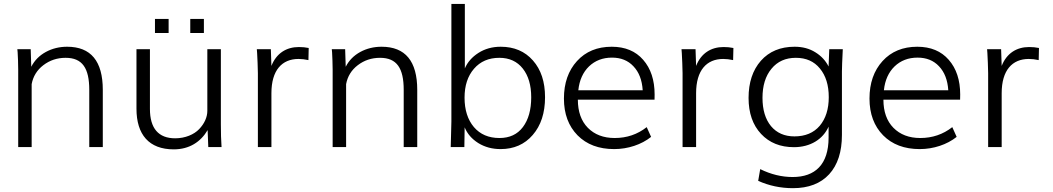

<svg xmlns="http://www.w3.org/2000/svg" viewBox="-20 -753 5389 983"><path d="M142.1 0V-322.3C149.4 -361.8 169.4 -394.5 202.1 -419.4C234.9 -444.3 272.5 -457 315.9 -457C401.9 -457 437 -403.8 437 -293V0H506.3V-293C506.3 -439.9 445.3 -513.7 323.7 -513.7C284.2 -513.7 247.6 -504.9 214.4 -486.8C181.6 -468.8 156.7 -443.8 140.1 -411.1L137.2 -501H68.8L70.3 -485.4C70.8 -474.6 71.8 -460.4 72.3 -442.9C72.8 -425.8 73.2 -410.2 73.2 -396V0Z M869.6 11.7C949.7 11.7 1007.8 -26.9 1043 -86.9L1046.4 0H1114.3C1111.8 -34.7 1110.8 -73.7 1110.8 -116.7V-501H1041.5V-185.1C1041.5 -153.3 1026.4 -119.6 999.5 -91.8C973.6 -64.5 928.2 -44.9 877 -44.9C791.5 -44.9 747.6 -95.7 747.6 -195.3V-501H678.7V-196.3C678.7 -64 742.7 11.7 869.6 11.7ZM1023.9 -584V-656.2H954.1V-584ZM843.3 -584V-656.2H773.4V-584Z M1369.6 0V-275.9C1369.6 -393.6 1423.8 -451.2 1508.3 -451.2C1524.4 -451.2 1541 -449.2 1559.1 -445.3L1560.5 -507.3C1544.4 -510.7 1527.8 -512.2 1510.3 -512.2C1446.3 -512.2 1395 -480.5 1369.6 -415.5L1366.7 -501H1294.9L1296.4 -481.4L1298.8 -431.2C1299.8 -411.1 1300.3 -393.6 1300.3 -378.4V0Z M1752 0V-322.3C1759.3 -361.8 1779.3 -394.5 1812 -419.4C1844.7 -444.3 1882.3 -457 1925.8 -457C2011.7 -457 2046.9 -403.8 2046.9 -293V0H2116.2V-293C2116.2 -439.9 2055.2 -513.7 1933.6 -513.7C1894 -513.7 1857.4 -504.9 1824.2 -486.8C1791.5 -468.8 1766.6 -443.8 1750 -411.1L1747.1 -501H1678.7L1680.2 -485.4C1680.7 -474.6 1681.6 -460.4 1682.1 -442.9C1682.6 -425.8 1683.1 -410.2 1683.1 -396V0Z M2537.1 -46.4C2481.9 -46.4 2438.5 -64.9 2406.2 -102.5C2374.5 -140.1 2358.4 -190.4 2358.4 -252.9C2358.4 -314.5 2374.5 -363.8 2406.7 -400.9C2439 -438.5 2482.4 -457 2536.6 -457C2587.9 -457 2627.9 -438.5 2656.7 -401.9C2685.5 -365.2 2699.7 -316.4 2699.7 -254.9C2699.7 -190.9 2685.5 -140.1 2657.2 -102.5C2628.9 -64.9 2588.9 -46.4 2537.1 -46.4ZM2543 10.3C2610.8 10.3 2666 -13.7 2707.5 -62C2749.5 -110.4 2770.5 -174.8 2770.5 -255.4C2770.5 -334 2750 -396.5 2708.5 -443.4C2667.5 -490.2 2612.3 -513.7 2543.5 -513.7C2500 -513.7 2461.9 -502.9 2429.2 -481.9C2396.5 -460.9 2373.5 -434.6 2359.9 -402.8V-732.9H2291V-131.3C2291 -116.7 2290.5 -91.8 2289.1 -56.2C2288.1 -21 2287.6 -2.4 2287.6 0H2357.4L2358.9 -101.1C2372.1 -68.4 2395.5 -41.5 2428.7 -20.5C2461.9 0 2500 10.3 2543 10.3Z M2940.9 -291C2946.3 -342.3 2964.8 -383.3 2995.6 -413.1C3026.9 -442.9 3065.9 -458 3113.3 -458C3158.7 -458 3195.3 -443.4 3223.1 -413.6C3251.5 -383.8 3267.1 -343.3 3270.5 -291ZM3124.5 10.3C3194.8 10.3 3264.2 -12.7 3313.5 -52.2L3291 -102.1C3243.7 -64.9 3189 -46.4 3127 -46.4C3069.8 -46.4 3023.9 -64 2989.7 -98.6C2955.6 -133.3 2938.5 -181.6 2938.5 -242.7H3331.1C3331.5 -246.1 3331.5 -254.9 3331.5 -269C3331.5 -342.8 3312 -402.3 3272.9 -446.8C3234.4 -491.2 3180.7 -513.7 3111.8 -513.7C3038.1 -513.7 2978.5 -489.3 2934.1 -440.4C2889.6 -391.6 2867.2 -327.6 2867.2 -248.5C2867.2 -169.9 2890.6 -107.4 2937 -60.1C2983.4 -13.2 3045.9 10.3 3124.5 10.3Z M3543.9 0V-275.9C3543.9 -393.6 3598.1 -451.2 3682.6 -451.2C3698.7 -451.2 3715.3 -449.2 3733.4 -445.3L3734.9 -507.3C3718.8 -510.7 3702.1 -512.2 3684.6 -512.2C3620.6 -512.2 3569.3 -480.5 3543.9 -415.5L3541 -501H3469.2L3470.7 -481.4L3473.1 -431.2C3474.1 -411.1 3474.6 -393.6 3474.6 -378.4V0Z M4047.4 -54.7C3996.6 -54.7 3956.5 -72.3 3927.2 -107.4C3898.4 -142.6 3883.8 -190.9 3883.8 -252C3883.8 -314 3898.9 -363.8 3929.7 -400.9C3960.4 -438.5 4002 -457 4054.7 -457C4106.9 -457 4147.9 -439 4177.7 -402.3C4208 -365.7 4223.1 -316.9 4223.1 -255.4C4223.1 -194.3 4207.5 -145.5 4176.8 -108.9C4146 -72.8 4102.5 -54.7 4047.4 -54.7ZM4040 210.4C4119.6 210.4 4181.6 186.5 4225.1 139.2C4268.6 91.8 4290.5 24.4 4290.5 -62V-387.2C4290.5 -405.3 4292 -443.4 4294.9 -501H4225.6L4222.2 -412.6C4207 -442.4 4184.6 -466.8 4154.3 -485.4C4124 -504.4 4088.9 -513.7 4048.3 -513.7C3975.6 -513.7 3918 -489.7 3875.5 -441.9C3833.5 -394 3812.5 -330.6 3812.5 -251.5C3812.5 -174.3 3834 -112.8 3876.5 -67.4C3918.9 -22 3975.1 0.5 4044.9 0.5C4128.9 0.5 4193.4 -40 4222.2 -104.5V-48.8C4222.2 89.4 4153.3 153.3 4038.1 153.3C3981.9 153.3 3926.3 139.6 3872.1 112.8L3861.8 172.9C3917 197.8 3976.6 210.4 4040 210.4Z M4505.4 -291C4510.7 -342.3 4529.3 -383.3 4560.1 -413.1C4591.3 -442.9 4630.4 -458 4677.7 -458C4723.1 -458 4759.8 -443.4 4787.6 -413.6C4815.9 -383.8 4831.5 -343.3 4835 -291ZM4689 10.3C4759.3 10.3 4828.6 -12.7 4877.9 -52.2L4855.5 -102.1C4808.1 -64.9 4753.4 -46.4 4691.4 -46.4C4634.3 -46.4 4588.4 -64 4554.2 -98.6C4520 -133.3 4502.9 -181.6 4502.9 -242.7H4895.5C4896 -246.1 4896 -254.9 4896 -269C4896 -342.8 4876.5 -402.3 4837.4 -446.8C4798.8 -491.2 4745.1 -513.7 4676.3 -513.7C4602.5 -513.7 4543 -489.3 4498.5 -440.4C4454.1 -391.6 4431.6 -327.6 4431.6 -248.5C4431.6 -169.9 4455.1 -107.4 4501.5 -60.1C4547.9 -13.2 4610.4 10.3 4689 10.3Z M5108.4 0V-275.9C5108.4 -393.6 5162.6 -451.2 5247.1 -451.2C5263.2 -451.2 5279.8 -449.2 5297.9 -445.3L5299.3 -507.3C5283.2 -510.7 5266.6 -512.2 5249 -512.2C5185.1 -512.2 5133.8 -480.5 5108.4 -415.5L5105.5 -501H5033.7L5035.2 -481.4L5037.6 -431.2C5038.6 -411.1 5039.1 -393.6 5039.1 -378.4V0Z"/></svg>

Font: Ride Light
Style: Regular
Weight: 300
Version: Version 3.000